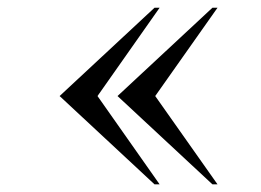

<svg xmlns="http://www.w3.org/2000/svg" viewBox="-20 -608 676 497"><path d="M381.8 -359.4 543 -130.9H529.8L284.2 -359.4L529.8 -587.9H543ZM232.4 -359.4 393.1 -130.9H379.9L134.3 -359.4L379.9 -587.9H393.1Z"/></svg>

Font: Khmer Busra Bunong
Style: Regular
Weight: 400
Designer: D. Kanjahn
Version: Version 7.100; 2014